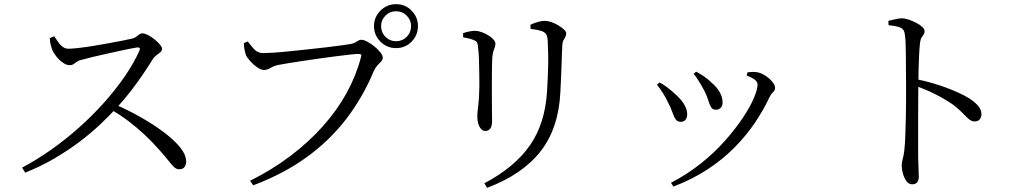

<svg xmlns="http://www.w3.org/2000/svg" viewBox="-20 -846 4960 922"><path d="M86 -41Q156 -78 225.5 -127Q295 -176 359 -233Q423 -290 479 -352.5Q535 -415 579 -479Q623 -543 650 -604Q657 -620 638 -618Q612 -614 575 -606Q538 -598 499.5 -589.5Q461 -581 427.5 -573Q394 -565 373 -559Q358 -556 349 -549.5Q340 -543 333 -538Q326 -533 314 -533Q300 -533 283 -544.5Q266 -556 252.5 -572.5Q239 -589 233 -602Q229 -611 224.5 -626.5Q220 -642 219 -663L240 -672Q249 -660 258.5 -645.5Q268 -631 280.5 -621.5Q293 -612 309 -612Q325 -612 356 -615.5Q387 -619 424.5 -625Q462 -631 500 -638Q538 -645 569 -651Q600 -657 616 -661Q627 -664 634.5 -670Q642 -676 649 -681Q656 -686 663 -686Q674 -686 690 -678Q706 -670 721.5 -657.5Q737 -645 747.5 -632.5Q758 -620 758 -612Q758 -602 750 -595Q742 -588 732 -581Q722 -574 715 -564Q698 -536 671.5 -496.5Q645 -457 611.5 -413Q578 -369 539 -327Q505 -290 460.5 -248Q416 -206 361 -164.5Q306 -123 241 -85Q176 -47 101 -17ZM840 -33Q827 -33 815.5 -44Q804 -55 788.5 -75Q773 -95 746 -125Q711 -165 674.5 -199Q638 -233 597.5 -264Q557 -295 507 -323L527 -347Q590 -320 651.5 -285.5Q713 -251 763.5 -213.5Q814 -176 844 -139.5Q874 -103 874 -70Q874 -55 866 -44Q858 -33 840 -33Z M1181 22Q1289 -32 1376.5 -98.5Q1464 -165 1531.5 -241Q1599 -317 1644.5 -399.5Q1690 -482 1713 -570Q1717 -582 1713 -584.5Q1709 -587 1701 -587Q1690 -587 1662 -584Q1634 -581 1595 -576Q1556 -571 1513.5 -565Q1471 -559 1431.5 -553Q1392 -547 1361 -542Q1330 -537 1316 -534Q1296 -530 1279.5 -520Q1263 -510 1248 -510Q1233 -510 1214.5 -523Q1196 -536 1181 -553Q1166 -570 1161 -582Q1157 -593 1154.5 -606Q1152 -619 1151 -639L1170 -647Q1183 -629 1200 -610Q1217 -591 1244 -591Q1258 -591 1291 -593Q1324 -595 1368 -599.5Q1412 -604 1458.5 -609Q1505 -614 1548 -619Q1591 -624 1622.5 -628.5Q1654 -633 1666 -635Q1679 -638 1686.5 -642.5Q1694 -647 1700.5 -651Q1707 -655 1715 -655Q1726 -655 1743.5 -646Q1761 -637 1778 -623Q1795 -609 1806.5 -594.5Q1818 -580 1818 -570Q1818 -559 1810 -550.5Q1802 -542 1792.5 -532Q1783 -522 1775 -505Q1723 -380 1644 -276.5Q1565 -173 1454.5 -92.5Q1344 -12 1196 44ZM1882 -615Q1838 -615 1807 -646Q1776 -677 1776 -721Q1776 -764 1807 -795Q1838 -826 1882 -826Q1926 -826 1956.5 -795Q1987 -764 1987 -721Q1987 -677 1956.5 -646Q1926 -615 1882 -615ZM1882 -648Q1912 -648 1933 -669Q1954 -690 1954 -721Q1954 -750 1933 -771Q1912 -792 1882 -792Q1852 -792 1831 -771Q1810 -750 1810 -721Q1810 -690 1831 -669Q1852 -648 1882 -648Z M2306 34Q2452 -43 2525 -148.5Q2598 -254 2607 -408Q2609 -442 2610.5 -475Q2612 -508 2612.5 -539Q2613 -570 2612 -598.5Q2611 -627 2610 -653Q2609 -666 2605.5 -676Q2602 -686 2588 -694Q2580 -698 2563.5 -701.5Q2547 -705 2528 -707L2527 -727Q2543 -735 2562.5 -740.5Q2582 -746 2595 -746Q2610 -746 2627.5 -740Q2645 -734 2661.5 -724Q2678 -714 2688.5 -704Q2699 -694 2699 -686Q2699 -675 2694.5 -668Q2690 -661 2685.5 -652.5Q2681 -644 2680 -627Q2679 -605 2678 -576Q2677 -547 2676 -516.5Q2675 -486 2673.5 -457Q2672 -428 2671 -405Q2663 -231 2576 -119.5Q2489 -8 2319 56ZM2311 -217Q2300 -217 2291 -226Q2282 -235 2277 -251Q2272 -267 2272 -285Q2272 -305 2276.5 -338.5Q2281 -372 2282 -433Q2282 -457 2281.5 -492.5Q2281 -528 2280 -562Q2279 -596 2276 -614Q2275 -632 2272 -640Q2269 -648 2256 -653Q2245 -658 2232.5 -661Q2220 -664 2204 -667V-687Q2219 -692 2234 -695Q2249 -698 2261 -698Q2275 -698 2292 -692Q2309 -686 2324 -677Q2339 -668 2349 -657Q2359 -646 2359 -637Q2359 -627 2356 -619Q2353 -611 2349.5 -600.5Q2346 -590 2344 -571Q2343 -558 2342.5 -527Q2342 -496 2342 -457Q2342 -418 2342 -379Q2342 -340 2342.5 -309.5Q2343 -279 2343 -267Q2343 -238 2333.5 -227.5Q2324 -217 2311 -217Z M3202 32Q3282 -10 3347.5 -62.5Q3413 -115 3463 -172Q3513 -229 3548 -281.5Q3583 -334 3600.5 -376Q3618 -418 3618 -440Q3618 -452 3606 -462Q3594 -472 3565 -484L3570 -499Q3580 -500 3592.5 -500.5Q3605 -501 3617 -499Q3632 -496 3646.5 -488Q3661 -480 3674 -468.5Q3687 -457 3694.5 -445.5Q3702 -434 3702 -424Q3702 -412 3692 -403Q3682 -394 3674 -377Q3646 -317 3604.5 -255.5Q3563 -194 3506.5 -137Q3450 -80 3377.5 -32.5Q3305 15 3214 50ZM3249 -261Q3233 -261 3224.5 -273Q3216 -285 3209 -306.5Q3202 -328 3188 -354Q3176 -380 3162.5 -400.5Q3149 -421 3135 -439L3147 -450Q3167 -440 3185.5 -425.5Q3204 -411 3217 -399Q3248 -373 3264 -347Q3280 -321 3280 -297Q3280 -281 3272 -271Q3264 -261 3249 -261ZM3417 -319Q3402 -319 3394.5 -331.5Q3387 -344 3381 -364.5Q3375 -385 3363 -409Q3356 -423 3347.5 -437Q3339 -451 3330 -465.5Q3321 -480 3311 -491L3323 -502Q3345 -490 3363 -477.5Q3381 -465 3397 -449Q3421 -429 3435.5 -404.5Q3450 -380 3450 -353Q3450 -337 3440.5 -328Q3431 -319 3417 -319Z M4360 39Q4344 39 4333 24Q4322 9 4316 -12Q4310 -33 4310 -50Q4310 -66 4315 -83Q4320 -100 4323 -128Q4326 -156 4327.5 -197.5Q4329 -239 4330 -284.5Q4331 -330 4331 -372Q4331 -414 4331 -442Q4331 -473 4330.5 -506.5Q4330 -540 4330 -573Q4330 -606 4329 -634.5Q4328 -663 4325 -681Q4323 -705 4305 -713Q4287 -721 4247 -725L4246 -746Q4266 -750 4281 -754Q4296 -758 4310 -758Q4326 -758 4344.5 -751.5Q4363 -745 4380.5 -736Q4398 -727 4409 -716.5Q4420 -706 4420 -697Q4420 -687 4415.5 -680.5Q4411 -674 4405.5 -665.5Q4400 -657 4398 -640Q4395 -614 4393.5 -579Q4392 -544 4391 -508.5Q4390 -473 4390 -445Q4390 -424 4389.5 -382.5Q4389 -341 4389 -289.5Q4389 -238 4389 -186Q4389 -134 4389 -90Q4390 -57 4391 -34.5Q4392 -12 4392 1Q4392 21 4384 30Q4376 39 4360 39ZM4661 -263Q4649 -263 4639.5 -269Q4630 -275 4619.5 -286Q4609 -297 4594 -311.5Q4579 -326 4557 -343Q4521 -368 4477.5 -390.5Q4434 -413 4379 -433V-466Q4454 -451 4524 -425Q4594 -399 4637 -372Q4660 -357 4676.5 -338.5Q4693 -320 4693 -297Q4693 -284 4685 -273.5Q4677 -263 4661 -263Z"/></svg>

Font: Noto Serif JP ExtraLight
Style: Regular
Weight: 400
Version: Version 2.003-H1;hotconv 1.1.1;makeotfexe 2.6.0